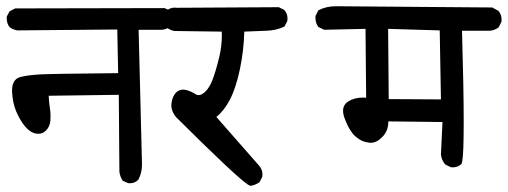

<svg xmlns="http://www.w3.org/2000/svg" viewBox="-20 -584 1624 614"><path d="M135.7 -277.8Q136.7 -256.8 139.2 -241Q141.6 -225.1 141.6 -215.1Q141.6 -205.1 141.1 -198.2Q139.2 -178.2 126.5 -166Q116.2 -156.2 102.5 -156.2Q79.1 -156.2 58.6 -181.6Q43 -201.2 31.5 -228.5Q20 -255.9 18.6 -292Q18.6 -293.9 18.6 -295.9Q18.6 -317.9 29.8 -329.1Q36.1 -335.9 47.9 -338.4Q72.3 -344.2 111.1 -346.2Q149.9 -348.1 357.9 -350.1L355 -489.7L35.6 -486.8Q21 -489.3 10.7 -497.1Q1.5 -508.8 1.5 -525.9Q1.5 -527.8 1.5 -530.8L10.7 -547.9L28.8 -557.1L505.9 -558.1L523.9 -550.3L524.9 -549.3Q533.7 -537.1 533.7 -521.5Q533.7 -520 533.7 -517.1L524.9 -499.5Q511.7 -489.7 498 -488.8H423.3L434.1 -57.6Q434.1 -31.7 422.4 -9.3Q411.1 2 395.5 2Q390.1 2 388.2 1L372.1 -6.3Q362.8 -21.5 361.8 -36.1L359.9 -280.8Z M527.8 -247.6Q527.8 -250.5 528.3 -253.4Q531.2 -275.9 543 -288.1Q552.7 -297.4 565.4 -297.4Q576.2 -297.4 591.3 -290.5Q599.1 -287.1 606.4 -282.2Q610.4 -279.8 615.2 -279.8Q625 -279.8 637.2 -291.5Q649.9 -304.2 659.2 -327.6Q670.4 -356.9 680.7 -399.9Q689.5 -435.1 689.5 -473.1Q689.5 -478 689 -482.9L538.1 -484.9Q523.9 -487.3 512.7 -496.1Q503.4 -509.8 503.4 -525.9Q503.4 -527.8 503.4 -530.8L512.2 -549.3L513.2 -549.8Q523.4 -559.6 539.1 -559.6Q542 -559.6 545.4 -559.1L871.6 -561L889.2 -552.2L889.6 -551.3Q899.4 -541 899.4 -524.4Q899.4 -521.5 898.9 -517.1L889.6 -499Q863.8 -486.8 833.5 -485.8L761.2 -482.9Q759.8 -422.9 747.1 -362.3Q734.4 -301.8 714.4 -263.7Q695.3 -228.5 671.9 -210L808.6 -54.2Q819.3 -42 819.3 -25.9Q819.3 -20 818.4 -18.1L810.1 -1.5Q796.9 7.8 781.7 10.3Q777.3 9.3 773.4 6.8Q735.4 -18.1 543 -209.5Q527.8 -228 527.8 -247.6Z M1221.7 -193.4Q1221.7 -164.6 1201.7 -145Q1184.6 -127.4 1165 -127.4Q1162.1 -127.4 1159.7 -127.9Q1136.2 -130.4 1118.2 -146.5Q1111.3 -152.3 1108.4 -156.2Q1105.5 -160.2 1103.8 -162.6Q1102.1 -165 1100.3 -167.7Q1098.6 -170.4 1096.9 -173.3Q1095.2 -176.3 1093.5 -179.4Q1091.8 -182.6 1090.3 -186Q1086.9 -192.9 1084 -200.7Q1077.1 -216.8 1077.1 -229.5Q1077.1 -249 1093.3 -259.3Q1112.8 -272 1141.1 -272Q1146 -272 1150.9 -271.5L1148.9 -491.7L1016.6 -488.8L998.5 -497.6L997.6 -498.5Q988.8 -509.8 988.8 -527.8Q988.8 -529.3 988.8 -532.7L998 -550.8L999.5 -551.8Q1023.9 -564 1053.2 -564Q1057.6 -564 1061.5 -564L1554.2 -560.1L1573.7 -549.3Q1584 -538.1 1584 -521.5Q1584 -518.6 1583.5 -514.2L1574.7 -496.6Q1561.5 -486.8 1546.9 -485.8H1457.5Q1462.9 -298.3 1462.9 -193.4Q1462.9 -90.8 1458 -66.9Q1457 -63 1455.6 -59.1L1454.6 -58.6Q1443.4 -48.8 1428.2 -48.8Q1422.4 -48.8 1420.4 -49.8L1403.8 -58.1Q1392.6 -70.8 1390.1 -88.9L1395 -193.8L1221.7 -195.8Q1221.7 -194.3 1221.7 -193.4ZM1223.1 -267.1 1390.1 -266.1 1386.2 -486.8 1221.2 -491.7Z"/></svg>

Font: Bakudai
Style: Medium
Weight: 500
Version: Version 1.48